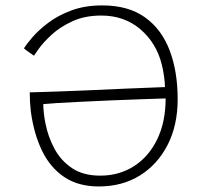

<svg xmlns="http://www.w3.org/2000/svg" viewBox="-20 -678 768 710"><path d="M68.5 -499.5Q77.5 -514 99.8 -540Q122 -566 157.8 -593.2Q193.5 -620.5 243.5 -639.2Q293.5 -658 358 -658Q454.5 -658 516 -614Q577.5 -570 607.2 -492Q637 -414 637 -311Q637 -215 600 -142.5Q563 -70 497.5 -29.2Q432 11.5 345.5 11.5Q269 11.5 217 -23.8Q165 -59 135 -121.5Q105 -184 94 -266Q92 -283.5 91 -300.8Q90 -318 90 -336.5Q96 -336.5 127.2 -337.5Q158.5 -338.5 203.2 -340Q248 -341.5 293.5 -343.5Q368 -347 443.8 -350.2Q519.5 -353.5 590 -356Q590 -372 586.5 -396.8Q583 -421.5 578 -440.5Q558 -519.5 498.8 -570Q439.5 -620.5 354.5 -620.5Q293.5 -620.5 247.5 -599.2Q201.5 -578 170.8 -549.5Q140 -521 123.8 -498.2Q107.5 -475.5 105.5 -472Q102 -474.5 87.2 -484.8Q72.5 -495 68.5 -499.5ZM592.5 -314Q553.5 -313 501.5 -311Q449.5 -309 391.5 -306.8Q333.5 -304.5 276 -301.5Q223 -299 189 -296.8Q155 -294.5 140 -293Q140 -280 142.2 -259.2Q144.5 -238.5 148 -222Q157.5 -173 181 -128.8Q204.5 -84.5 246 -56.5Q287.5 -28.5 350.5 -28.5Q421 -28.5 475.8 -63.8Q530.5 -99 561.5 -163.2Q592.5 -227.5 592.5 -314Z"/></svg>

Font: Grandstander Thin
Style: Regular
Weight: 100
Designer: Tyler Finck
Foundry: Etcetera Type Co
Version: Version 1.200; ttfautohint (v1.8.3)